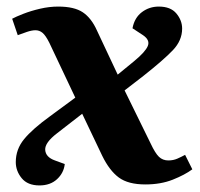

<svg xmlns="http://www.w3.org/2000/svg" viewBox="-20 -548 609 584"><path d="M338 -321 388 -362Q422 -390 429.5 -408Q437 -426 415 -441L383 -462Q389 -494 411.5 -511Q434 -528 463 -528Q499 -528 516.5 -507Q534 -486 534 -461Q534 -425 506 -395.5Q478 -366 416 -317L359 -273L438 -112Q452 -82 463.5 -71Q475 -60 492 -60Q507 -60 519.5 -65.5Q532 -71 543 -77L565 -33Q542 -16 505.5 -1.5Q469 13 422 13Q370 13 341.5 -8Q313 -29 291 -74L230 -202L154 -143Q116 -114 117.5 -92Q119 -70 147 -60L177 -49Q174 -22 153.5 -3Q133 16 100 16Q64 16 46 -6Q28 -28 28 -55Q28 -94 53.5 -125Q79 -156 133 -195L209 -251L130 -418Q119 -440 109.5 -448Q100 -456 88 -456Q77 -456 62 -451Q47 -446 34 -441L17 -491Q28 -497 51 -506Q74 -515 102 -521.5Q130 -528 157 -528Q206 -528 232 -510.5Q258 -493 275 -455Z"/></svg>

Font: Literata 36pt
Style: Bold Italic
Weight: 700
Italic angle: -2°
Designer: Latin by Veronika Burian and Jose Scaglione. Greek by Irene Vlachou. Cyrillic by Vera Evstafieva
Foundry: TypeTogether
Version: Version 3.002